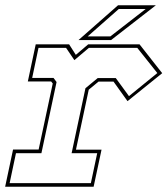

<svg xmlns="http://www.w3.org/2000/svg" viewBox="-22 -708 636 728"><path d="M-2.5 0 27.5 -141H124.5L178 -391.5L172 -399H83.5L113.5 -540H240L265.5 -500L312.5 -540H507L593 -430.5L461.5 -324.5L408.5 -398.5H351.5L314.5 -368L266 -140.5H363L333 0ZM14.5 -13.5H322.5L346.5 -127H249.5L302 -373.5L348.5 -412H417L467 -343.5L574.5 -431L498.5 -526.5H315L260 -480L228.5 -526.5H124L100 -412.5H181L192.5 -397L135 -127H38.5ZM275.5 -556 425.5 -688H569L399 -556ZM310.5 -570H396.5L530.5 -674H428.5Z"/></svg>

Font: Tourney Thin
Style: Italic
Weight: 100
Italic angle: -12°
Designer: Tyler Finck
Foundry: Etcetera Type Co
Version: Version 1.015